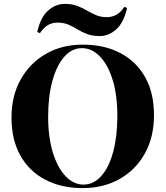

<svg xmlns="http://www.w3.org/2000/svg" viewBox="-20 -951 850 985"><path d="M405 -722Q515 -722 597 -679Q679 -636 724.5 -555.5Q770 -475 770 -360Q770 -248 723.5 -164Q677 -80 594 -33Q511 14 404 14Q295 14 212.5 -29Q130 -72 84.5 -153Q39 -234 39 -348Q39 -460 86.5 -544Q134 -628 216 -675Q298 -722 405 -722ZM401 -704Q348 -704 309 -659Q270 -614 248.5 -535Q227 -456 227 -352Q227 -246 251.5 -167.5Q276 -89 317 -46.5Q358 -4 408 -4Q461 -4 500.5 -49Q540 -94 561 -173.5Q582 -253 582 -356Q582 -463 558 -541Q534 -619 492.5 -661.5Q451 -704 401 -704ZM312 -931Q350 -931 377 -920.5Q404 -910 427 -896.5Q450 -883 473.5 -873Q497 -863 528 -863Q554 -863 576.5 -875Q599 -887 618 -916L632 -910Q615 -835 576.5 -800.5Q538 -766 492 -766Q454 -766 426.5 -776.5Q399 -787 376.5 -801Q354 -815 330 -825Q306 -835 275 -835Q249 -835 227 -823Q205 -811 185 -781L171 -787Q188 -863 227 -897Q266 -931 312 -931Z"/></svg>

Font: Playfair Display ExtraBold
Style: Regular
Weight: 800
Designer: Claus Eggers Sørensen
Foundry: Claus Eggers Sørensen
Version: Version 1.203